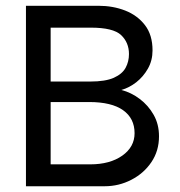

<svg xmlns="http://www.w3.org/2000/svg" viewBox="-20 -648 626 668"><path d="M448.2 -184.6Q448.2 -136.7 405.3 -106.4Q362.3 -76.2 293.9 -76.2H156.2V-293H290Q368.2 -293 408.2 -264.6Q448.2 -236.3 448.2 -184.6ZM428.7 -460Q428.7 -433.6 417 -412.1Q405.3 -390.6 376 -377.4Q346.7 -364.3 293.9 -364.3H156.2V-551.8H295.9Q374 -551.8 401.4 -525.9Q428.7 -500 428.7 -460ZM533.2 -173.8Q533.2 -215.8 514.6 -248.5Q496.1 -281.2 466.3 -303.7Q436.5 -326.2 402.3 -335Q429.7 -342.8 454.1 -361.8Q478.5 -380.9 494.6 -409.2Q510.7 -437.5 510.7 -472.7Q510.7 -526.4 484.4 -560.5Q458 -594.7 415.5 -611.3Q373 -627.9 322.3 -627.9H70.3V0H343.8Q393.6 0 437 -22.5Q480.5 -44.9 506.8 -84Q533.2 -123 533.2 -173.8Z"/></svg>

Font: Namkio Khamti
Style: Regular
Weight: 400
Designer: Debbi Hosken
Foundry: SIL International
Version: Version 3.917